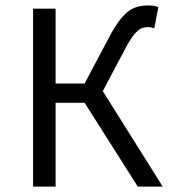

<svg xmlns="http://www.w3.org/2000/svg" viewBox="-20 -688 640 708"><path d="M102 0V-656H185V-380H292L380 -546Q399 -583 416.5 -607Q434 -631 451 -644.5Q468 -658 486.5 -663Q505 -668 528 -668Q537 -668 546.5 -666.5Q556 -665 564 -662L549 -584Q543 -586 537 -587Q531 -588 526 -588Q515 -588 505.5 -585Q496 -582 486.5 -573.5Q477 -565 465.5 -548.5Q454 -532 440 -505L359 -352L580 0H488L292 -309H185V0Z"/></svg>

Font: Source Code Pro
Style: Regular
Weight: 400
Monospace: yes
Designer: Paul D. Hunt, Teo Tuominen
Foundry: Adobe Systems Incorporated
Version: Version 2.030;PS 1.000;hotconv 16.6.51;makeotf.lib2.5.65220